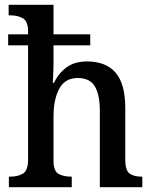

<svg xmlns="http://www.w3.org/2000/svg" viewBox="-20 -780 638 800"><path d="M17 0V-44H24Q54 -44 75.5 -56.5Q97 -69 97 -116V-591H14V-637H97V-649Q97 -692 75 -704Q53 -716 25 -716H16V-760H203V-637H356V-591H203V-518Q203 -493 201.5 -467Q200 -441 200 -435H205Q224 -475 257.5 -499.5Q291 -524 343 -524Q421 -524 461.5 -477.5Q502 -431 502 -329V-116Q502 -69 520.5 -56.5Q539 -44 570 -44H573V0H396V-319Q396 -384 375.5 -419.5Q355 -455 304 -455Q251 -455 227 -410.5Q203 -366 203 -295V-111Q203 -67 224 -55.5Q245 -44 276 -44H279V0Z"/></svg>

Font: Noto Serif Sinhala SemiCondensed Medium
Style: Regular
Weight: 500
Width: 4
Designer: Jelle Bosma - Monotype Design Team
Foundry: Monotype Imaging Inc.
Version: Version 2.007; ttfautohint (v1.8.4.7-5d5b)